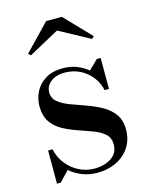

<svg xmlns="http://www.w3.org/2000/svg" viewBox="-107 -756 656 836"><g transform="rotate(-15 221.0 -338.0)"><path d="M45 10V-139.5H65Q73 -102.5 95.5 -73.5Q118 -44.5 150.5 -27.8Q183 -11 220.5 -11Q249 -11 273.5 -19.8Q298 -28.5 313 -46Q328 -63.5 328 -91Q328 -121 308.8 -138.5Q289.5 -156 258.5 -167.8Q227.5 -179.5 193.2 -191Q159 -202.5 128.2 -219Q97.5 -235.5 78 -263Q58.5 -290.5 58.5 -335.5Q58.5 -369.5 74 -400Q89.5 -430.5 120.8 -449.8Q152 -469 199.5 -469Q233.5 -469 261.8 -457.8Q290 -446.5 311.5 -428.5L353 -469.5H370.5V-330H350.5Q345 -360 325.2 -387Q305.5 -414 273.8 -431.2Q242 -448.5 200.5 -448.5Q177 -448.5 157.8 -440.5Q138.5 -432.5 126.8 -417.5Q115 -402.5 115 -382Q115 -355.5 135.5 -338.8Q156 -322 188 -310Q220 -298 255.8 -285.5Q291.5 -273 323.8 -255.5Q356 -238 376.2 -210.5Q396.5 -183 396.5 -140.5Q396.5 -94 373.8 -60Q351 -26 313 -8Q275 10 228.5 10Q193 10 161.5 -2Q130 -14 105.5 -35.5L62 10ZM80 -559 70 -569 182.5 -686H253.5L366 -569L356 -559L217.5 -634Z"/></g></svg>

Font: Bodoni Moda 11pt Medium
Style: Regular
Weight: 500
Designer: Owen Earl
Foundry: indestructible type
Version: Version 2.004